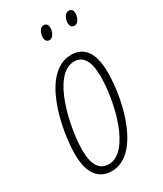

<svg xmlns="http://www.w3.org/2000/svg" viewBox="-184 -787 737 868"><g transform="rotate(-30 184.5 -353.0)"><path d="M317 -644C336 -644 348 -670 348 -691C348 -707 340 -716 327 -716C306 -716 295 -690 295 -670C295 -653 303 -644 317 -644ZM186 -644C205 -644 217 -670 217 -691C217 -707 209 -716 196 -716C176 -716 165 -690 165 -670C165 -653 173 -644 186 -644ZM135 10C277 10 341 -231 341 -387C341 -490 302 -538 237 -538C80 -538 27 -264 27 -140C27 -36 69 10 135 10ZM138 -24C90 -24 65 -62 65 -140C65 -249 116 -505 233 -505C280 -505 304 -465 304 -387C304 -258 250 -24 138 -24Z"/></g></svg>

Font: Noto Sans ExtraCondensed ExtraLight
Style: Italic
Weight: 200
Width: 2
Italic angle: -12°
Designer: Monotype Design Team
Foundry: Monotype Imaging Inc.
Version: Version 2.013